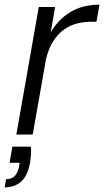

<svg xmlns="http://www.w3.org/2000/svg" viewBox="-40 -576 446 822"><path d="M92 52Q94 70 92.5 87.5Q91 105 89 119Q78 178 50 202Q22 226 -20 226L-14 191Q11 191 24 176.5Q37 162 42 135L44 121H1L13 52ZM30 0 126 -546H196L177 -437Q209 -493 261.5 -524.5Q314 -556 386 -556L373 -483H353Q321 -483 290.5 -475.5Q260 -468 234 -449.5Q208 -431 188 -400Q168 -369 157 -323L100 0Z"/></svg>

Font: SVN-Poppins Light
Style: Italic
Weight: 300
Italic angle: -10°
Designer: Ninad Kale (Devanagari), Jonny Pinhorn (Latin)
Foundry: Indian Type Foundry
Version: Version 3.002 2017; ttfautohint (v1.8.3)